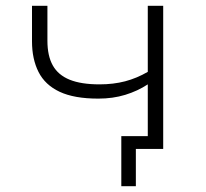

<svg xmlns="http://www.w3.org/2000/svg" viewBox="-20 -512 707 660"><path d="M447 128H397V-44H508V0H447ZM488 0V-222Q453 -199 410.5 -186Q368 -173 318 -173Q235 -173 185 -196.5Q135 -220 112.5 -264.5Q90 -309 90 -370V-492H143V-372Q143 -320 161.5 -287Q180 -254 219.5 -238Q259 -222 322 -222Q370 -222 410 -232.5Q450 -243 488 -265V-492H541V0Z"/></svg>

Font: Nunito Sans 7pt SemiExpanded ExtraLight
Style: Regular
Weight: 250
Width: 6
Designer: Vernon Adams
Foundry: Vernon Adams
Version: Version 3.101;gftools[0.9.27]